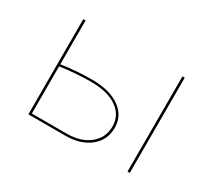

<svg xmlns="http://www.w3.org/2000/svg" viewBox="-95 -629 888 800"><g transform="rotate(30 349.0 -229.0)"><path d="M445 -131Q445 -72 400.5 -36Q356 0 283 0H105V-458H116V-247Q188 -258 263 -258Q348 -258 396.5 -223.5Q445 -189 445 -131ZM593 -458V0H582V-458ZM434 -131Q434 -185 389 -216.5Q344 -248 263 -248Q192 -248 116 -237V-10H283Q351 -10 392.5 -43.5Q434 -77 434 -131Z"/></g></svg>

Font: Ysabeau SC Hairline
Style: Regular
Weight: 100
Designer: Christian Thalmann (Catharsis Fonts)
Version: Version 0.003